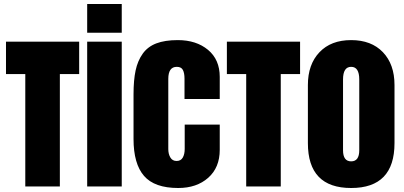

<svg xmlns="http://www.w3.org/2000/svg" viewBox="-20 -943 2044 971"><path d="M10.3 -568.4V-732.4H380.4V-568.4H282.7V0H107.9V-568.4Z M595.7 0H420.9V-732.4H595.7ZM595.7 -777.3H420.9V-922.9H595.7Z M881.3 7.8Q761.2 7.8 708.3 -53.5Q655.3 -114.7 655.3 -240.2V-465.8Q655.3 -537.6 665.8 -586.7Q676.3 -635.7 701.7 -671.4Q727.1 -707 770.5 -723.6Q814 -740.2 878.9 -740.2Q972.7 -740.2 1032 -690.9Q1091.3 -641.6 1091.3 -554.2V-442.4H913.1V-544.9Q913.1 -573.7 904.8 -589.4Q896.5 -605 874 -605Q831.1 -605 831.1 -543.9V-189Q831.1 -164.1 841.6 -146.5Q852.1 -128.9 873 -128.9Q894.5 -128.9 904.3 -146Q914.1 -163.1 914.1 -189.9V-313H1091.3V-185.1Q1091.3 -95.7 1033 -43.9Q974.6 7.8 881.3 7.8Z M1127.4 -568.4V-732.4H1497.6V-568.4H1399.9V0H1225.1V-568.4Z M1755.9 7.8Q1537.1 7.8 1537.1 -219.2V-513.2Q1537.1 -617.2 1595.5 -678.7Q1653.8 -740.2 1755.9 -740.2Q1857.9 -740.2 1916.5 -679Q1975.1 -617.7 1975.1 -513.2V-219.2Q1975.1 7.8 1755.9 7.8ZM1796.9 -183.1V-541Q1796.9 -605 1755.9 -605Q1714.8 -605 1714.8 -541V-183.1Q1714.8 -127 1755.9 -127Q1796.9 -127 1796.9 -183.1Z"/></svg>

Font: Anton
Style: Regular
Weight: 400
Designer: Vernon Adams, Tural Alisoy
Foundry: Vernon Adams
Version: Version 2.300